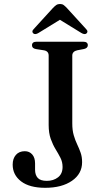

<svg xmlns="http://www.w3.org/2000/svg" viewBox="-20 -904 501 939"><path d="M381.5 -111Q381.5 -54 332 -19.8Q282.5 14.5 201 14.5Q124.5 14.5 83.2 -17Q42 -48.5 42 -99Q42 -128.5 57.8 -146.5Q73.5 -164.5 101.5 -164.5Q123.5 -164.5 137.5 -148.8Q151.5 -133 151.5 -105V-74Q151.5 -48.5 164.5 -34Q177.5 -19.5 209 -19.5Q241.5 -19.5 263.8 -36.8Q286 -54 286 -87.5Q286 -111.5 275.8 -131.8Q265.5 -152 252 -174Q238.5 -196 228.2 -224.5Q218 -253 218 -293V-632Q218 -643 212.2 -649.5Q206.5 -656 194.5 -658L156 -664Q145.5 -666 141 -670.5Q136.5 -675 136.5 -683Q136.5 -691 142 -695.5Q147.5 -700 159.5 -700H386.5Q398.5 -700 404 -695.5Q409.5 -691 409.5 -683Q409.5 -669 391.5 -664.5L357.5 -658Q346 -655.5 339.8 -649Q333.5 -642.5 333.5 -632.5V-300.5Q333.5 -266.5 340.8 -242Q348 -217.5 357.5 -197.8Q367 -178 374.2 -157.5Q381.5 -137 381.5 -111ZM293 -819.5H253L377.5 -743Q394 -733 403 -740.5Q407 -743.5 407.5 -749.2Q408 -755 401.5 -761.5L307.5 -864.5Q298.5 -874 291.5 -879.2Q284.5 -884.5 273.5 -884.5Q262.5 -884.5 255 -879.2Q247.5 -874 238.5 -864.5L144.5 -761.5Q138 -755 138.5 -749.2Q139 -743.5 143 -740.5Q152.5 -733 168.5 -743Z"/></svg>

Font: Fraunces 28pt
Style: Regular
Weight: 400
Version: Version 1.000;[b76b70a41]